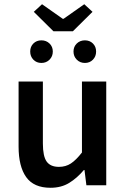

<svg xmlns="http://www.w3.org/2000/svg" viewBox="-20 -877 596 909"><path d="M219 12Q140 12 104 -38.5Q68 -89 68 -183V-491H183V-198Q183 -137 201 -112Q219 -87 259 -87Q291 -87 315.5 -103Q340 -119 368 -155V-491H483V0H389L380 -72H377Q345 -34 307.5 -11Q270 12 219 12ZM179 -857 277 -788H281L379 -857L418 -821L325 -729H233L140 -821ZM176 -579Q153 -579 138 -594.5Q123 -610 123 -633Q123 -656 138 -671Q153 -686 176 -686Q199 -686 214.5 -671Q230 -656 230 -633Q230 -610 214.5 -594.5Q199 -579 176 -579ZM382 -579Q359 -579 343.5 -594.5Q328 -610 328 -633Q328 -656 343.5 -671Q359 -686 382 -686Q405 -686 420 -671Q435 -656 435 -633Q435 -610 420 -594.5Q405 -579 382 -579Z"/></svg>

Font: CV Source Sans Light
Style: Bold
Weight: 600
Designer: Paul D. Hunt
Foundry: Adobe Systems Incorporated
Version: Version 3.001